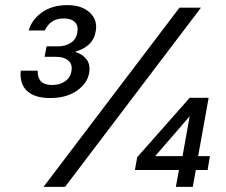

<svg xmlns="http://www.w3.org/2000/svg" viewBox="-20 -730 881 750"><path d="M176 -347Q116 -347 86 -374.5Q56 -402 61 -454H127Q127 -433 134 -420.5Q141 -408 154 -403Q167 -398 184 -398Q214 -398 234.5 -412.5Q255 -427 259 -452Q264 -479 247 -493.5Q230 -508 200 -508H154L162 -549H207Q236 -549 257 -563Q278 -577 282 -604Q287 -629 272.5 -643.5Q258 -658 230 -658Q201 -658 183 -645.5Q165 -633 155 -611H92Q104 -653 143.5 -681.5Q183 -710 244 -710Q299 -710 330.5 -681Q362 -652 354 -608Q349 -577 328 -557Q307 -537 276 -529L275 -527Q303 -518 318.5 -497.5Q334 -477 328 -444Q321 -404 280 -375.5Q239 -347 176 -347ZM150 0 681 -700H765L234 0ZM667 0 679 -66H507L516 -116L721 -348H795L754 -120H800L791 -66H745L733 0ZM586 -120H693L721 -276Z"/></svg>

Font: DM Sans 11pt
Style: Italic
Weight: 400
Italic angle: -10°
Version: Version 4.004;gftools[0.9.30]